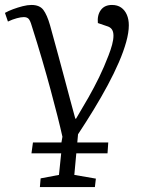

<svg xmlns="http://www.w3.org/2000/svg" viewBox="-37 -539 578 775"><path d="M124 216 127 181 201 167 210 80H90L96 36H211L215 13Q207 -23 195 -70.5Q183 -118 167.5 -175.5Q152 -233 133 -298Q114 -363 91 -435Q85 -456 78.5 -463Q72 -470 59 -470Q48 -470 31 -465.5Q14 -461 -5 -452L-17 -487Q-3 -495 16 -502Q35 -509 54.5 -514Q74 -519 90 -519Q123 -519 138 -499Q153 -479 165 -437Q183 -372 197.5 -318.5Q212 -265 224 -220Q236 -175 246.5 -135.5Q257 -96 267 -60H270Q297 -105 320 -145.5Q343 -186 363 -227Q383 -268 401 -315Q410 -338 415.5 -358.5Q421 -379 421 -395Q421 -411 414.5 -420.5Q408 -430 393 -434L358 -446Q355 -478 370 -498.5Q385 -519 415 -519Q437 -519 452 -508.5Q467 -498 475 -479.5Q483 -461 483 -437Q483 -408 472.5 -370Q462 -332 443 -288Q424 -244 398 -195.5Q372 -147 341.5 -97Q311 -47 278 3L275 36H400L397 80H271L263 167L350 182L346 216Z"/></svg>

Font: Literata 24pt Light
Style: Italic
Weight: 300
Italic angle: -2°
Designer: Latin by Veronika Burian and Jose Scaglione. Greek by Irene Vlachou. Cyrillic by Vera Evstafieva
Foundry: TypeTogether
Version: Version 3.103;gftools[0.9.29]